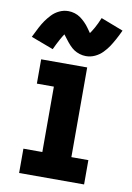

<svg xmlns="http://www.w3.org/2000/svg" viewBox="-87 -824 605 879"><g transform="rotate(10 216.0 -384.5)"><path d="M65 0H367V-113H288V-530H74V-417H153V-113H65ZM273 -580Q295 -580 315 -589.5Q335 -599 350 -614.5Q365 -630 375 -645Q385 -660 396 -680Q407 -700 418 -724L314 -764Q302 -735 291.5 -716.5Q281 -698 273 -687Q265 -698 257 -709.5Q249 -721 237.5 -732.5Q226 -744 214.5 -752Q203 -760 188.5 -764.5Q174 -769 159 -769Q137 -769 117 -759.5Q97 -750 82.5 -734.5Q68 -719 57.5 -704Q47 -689 36.5 -669Q26 -649 14 -624L118 -585Q131 -613 141.5 -632Q152 -651 159 -661Q167 -651 175.5 -639.5Q184 -628 195 -616Q206 -604 217.5 -596.5Q229 -589 243.5 -584.5Q258 -580 273 -580Z"/></g></svg>

Font: Iosevka Sparkle Extrabold
Style: Regular
Weight: 800
Designer: Belleve Invis
Foundry: Belleve Invis
Version: Version 4.5.0; ttfautohint (v1.8.3)